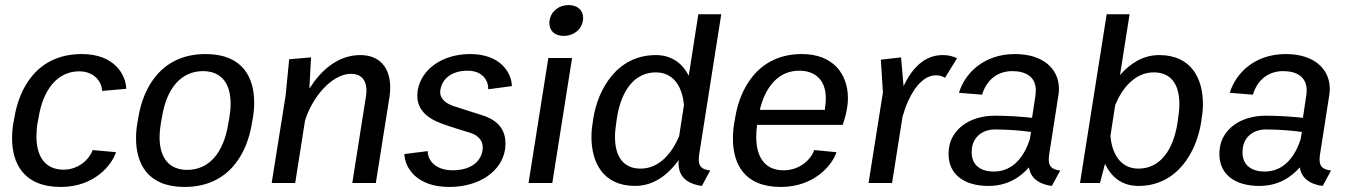

<svg xmlns="http://www.w3.org/2000/svg" viewBox="-20 -732 5402 768"><path d="M33.3 -239.2C30 -220 28.3 -199.2 28.3 -179.2C28.3 -80.8 72.5 15.8 223.3 15.8C356.7 15.8 426.7 -70.8 444.2 -123.3L350.8 -131.7C338.3 -96.7 295.8 -53.3 234.2 -53.3C164.2 -53.3 125.8 -101.7 125.8 -185.8C125.8 -202.5 126.7 -220 130 -239.2L134.2 -260.8C152.5 -377.5 212.5 -446.7 296.7 -446.7C358.3 -446.7 387.5 -403.3 388.3 -368.3L485 -376.7C484.2 -429.2 440.8 -515.8 307.5 -515.8C125.8 -515.8 55.8 -375.8 37.5 -260.8Z M529.2 -238.3C525.8 -219.2 524.2 -198.3 524.2 -178.3C524.2 -80 568.3 15.8 718.3 15.8C899.2 15.8 969.2 -123.3 987.5 -238.3L991.7 -261.7C995 -280.8 996.7 -301.7 996.7 -321.7C996.7 -420 952.5 -515.8 802.5 -515.8C621.7 -515.8 551.7 -376.7 533.3 -261.7ZM729.2 -52.5C656.7 -52.5 618.3 -100 618.3 -183.3C618.3 -200 620 -219.2 623.3 -238.3L627.5 -261.7C645.8 -378.3 704.2 -447.5 791.7 -447.5C864.2 -447.5 902.5 -400 902.5 -316.7C902.5 -300 900.8 -280.8 897.5 -261.7L893.3 -238.3C875 -121.7 816.7 -52.5 729.2 -52.5Z M1066.7 0H1160.8L1200 -249.2C1227.5 -340 1305.8 -436.7 1384.2 -436.7C1417.5 -436.7 1445.8 -419.2 1445.8 -369.2C1445.8 -361.7 1445 -352.5 1443.3 -343.3L1389.2 0H1483.3L1538.3 -346.7C1540 -358.3 1540.8 -370.8 1540.8 -382.5C1540.8 -454.2 1505 -511.7 1420.8 -511.7C1329.2 -511.7 1261.7 -447.5 1217.5 -377.5L1224.2 -502.5L1136.7 -495L1122.5 -350Z M1597.5 -115.8C1599.2 -61.7 1645.8 15.8 1776.7 15.8C1900.8 15.8 1986.7 -49.2 2000 -133.3C2001.7 -142.5 2001.7 -150.8 2001.7 -159.2C2001.7 -227.5 1954.2 -256.7 1907.5 -271.7C1878.3 -280.8 1826.7 -296.7 1792.5 -308.3C1769.2 -316.7 1740.8 -332.5 1740.8 -364.2C1740.8 -366.7 1740.8 -370 1741.7 -373.3C1749.2 -420 1790.8 -449.2 1850 -449.2C1909.2 -449.2 1933.3 -411.7 1933.3 -375L2027.5 -387.5C2026.7 -440 1982.5 -515.8 1860.8 -515.8C1747.5 -515.8 1664.2 -453.3 1650.8 -370C1650 -362.5 1649.2 -355.8 1649.2 -349.2C1649.2 -285.8 1700 -255.8 1740.8 -240C1775 -226.7 1825 -211.7 1860.8 -200.8C1881.7 -194.2 1910.8 -178.3 1910.8 -142.5C1910.8 -138.3 1910.8 -134.2 1910 -130C1902.5 -82.5 1859.2 -50.8 1790.8 -50.8C1721.7 -50.8 1690.8 -90.8 1690.8 -127.5Z M2094.2 0H2189.2L2268.3 -500H2173.3ZM2254.2 -711.7C2216.7 -711.7 2184.2 -688.3 2178.3 -650C2177.5 -646.7 2177.5 -642.5 2177.5 -639.2C2177.5 -607.5 2200.8 -588.3 2235 -588.3C2272.5 -588.3 2305.8 -611.7 2311.7 -650C2312.5 -653.3 2312.5 -657.5 2312.5 -660.8C2312.5 -692.5 2288.3 -711.7 2254.2 -711.7Z M2350.8 -240.8C2347.5 -222.5 2345.8 -203.3 2345.8 -184.2C2345.8 -85 2390 11.7 2520.8 11.7C2597.5 11.7 2655 -36.7 2695 -91.7C2694.2 -87.5 2694.2 -82.5 2694.2 -78.3C2694.2 -10 2750.8 6.7 2787.5 11.7L2820.8 -50C2787.5 -54.2 2775 -65.8 2775 -94.2C2775 -101.7 2775.8 -110 2777.5 -119.2L2865 -675H2773.3L2735 -429.2C2711.7 -475 2670 -511.7 2603.3 -511.7C2447.5 -511.7 2371.7 -374.2 2353.3 -259.2ZM2715.8 -311.7 2696.7 -188.3C2669.2 -120.8 2617.5 -57.5 2542.5 -57.5C2475.8 -57.5 2440 -102.5 2440 -184.2C2440 -201.7 2441.7 -220 2445 -240.8L2447.5 -259.2C2465.8 -376.7 2522.5 -442.5 2603.3 -442.5C2678.3 -442.5 2710 -379.2 2715.8 -311.7Z M2916.7 -238.3C2913.3 -218.3 2911.7 -197.5 2911.7 -177.5C2911.7 -79.2 2955 15.8 3103.3 15.8C3235 15.8 3308.3 -69.2 3325.8 -123.3L3236.7 -131.7C3225 -95.8 3180.8 -50.8 3114.2 -50.8C3041.7 -50.8 3005 -100.8 3005 -184.2C3005 -199.2 3005.8 -215 3008.3 -232.5H3350.8C3358.3 -255 3365 -277.5 3368.3 -300C3370.8 -313.3 3371.7 -325.8 3371.7 -339.2C3371.7 -434.2 3314.2 -515.8 3187.5 -515.8C3011.7 -515.8 2939.2 -376.7 2920.8 -261.7ZM3019.2 -292.5C3042.5 -390 3097.5 -449.2 3176.7 -449.2C3240 -449.2 3283.3 -413.3 3283.3 -338.3C3283.3 -326.7 3282.5 -314.2 3280 -300.8C3280 -298.3 3279.2 -295 3279.2 -292.5Z M3503.3 -493.3 3511.7 -362.5 3454.2 0H3548.3L3590 -265C3613.3 -348.3 3660.8 -430.8 3723.3 -430.8C3739.2 -430.8 3750 -426.7 3760 -420.8L3808.3 -499.2C3792.5 -506.7 3774.2 -511.7 3750.8 -511.7C3673.3 -511.7 3625 -452.5 3594.2 -387.5L3584.2 -502.5Z M3776.7 -144.2C3775 -134.2 3774.2 -125 3774.2 -115.8C3774.2 -36.7 3833.3 11.7 3934.2 11.7C4008.3 11.7 4060 -21.7 4095.8 -62.5C4104.2 -7.5 4154.2 7.5 4187.5 11.7L4220.8 -50C4187.5 -54.2 4175 -65.8 4175 -94.2C4175 -101.7 4175.8 -110 4177.5 -119.2L4213.3 -349.2C4215 -358.3 4215.8 -367.5 4215.8 -375.8C4215.8 -458.3 4150.8 -515.8 4040 -515.8C3914.2 -515.8 3839.2 -438.3 3815.8 -360.8L3908.3 -353.3C3926.7 -414.2 3971.7 -447.5 4029.2 -447.5C4083.3 -447.5 4123.3 -425 4123.3 -370C4123.3 -363.3 4122.5 -356.7 4121.7 -349.2L4108.3 -260.8C4068.3 -265 4015 -269.2 3960.8 -269.2C3849.2 -269.2 3786.7 -207.5 3776.7 -144.2ZM4104.2 -204.2 4099.2 -175C4079.2 -112.5 4036.7 -45.8 3955 -45.8C3907.5 -45.8 3866.7 -67.5 3866.7 -122.5C3866.7 -128.3 3867.5 -135.8 3868.3 -142.5C3875.8 -190 3917.5 -214.2 3957.5 -214.2C4015.8 -214.2 4068.3 -209.2 4104.2 -204.2Z M4786.7 -259.2C4790 -277.5 4791.7 -296.7 4791.7 -315.8C4791.7 -415 4747.5 -511.7 4616.7 -511.7C4550.8 -511.7 4499.2 -476.7 4460 -431.7L4498.3 -675H4406.7L4300 0H4380L4400 -76.7C4423.3 -27.5 4464.2 11.7 4534.2 11.7C4690 11.7 4765.8 -125.8 4784.2 -240.8ZM4440.8 -311.7C4468.3 -379.2 4520 -442.5 4595 -442.5C4661.7 -442.5 4697.5 -397.5 4697.5 -315.8C4697.5 -298.3 4695.8 -280 4692.5 -259.2L4690 -240.8C4671.7 -123.3 4615 -57.5 4534.2 -57.5C4459.2 -57.5 4427.5 -120.8 4421.7 -188.3Z M4860 -144.2C4858.3 -134.2 4857.5 -125 4857.5 -115.8C4857.5 -36.7 4916.7 11.7 5017.5 11.7C5091.7 11.7 5143.3 -21.7 5179.2 -62.5C5187.5 -7.5 5237.5 7.5 5270.8 11.7L5304.2 -50C5270.8 -54.2 5258.3 -65.8 5258.3 -94.2C5258.3 -101.7 5259.2 -110 5260.8 -119.2L5296.7 -349.2C5298.3 -358.3 5299.2 -367.5 5299.2 -375.8C5299.2 -458.3 5234.2 -515.8 5123.3 -515.8C4997.5 -515.8 4922.5 -438.3 4899.2 -360.8L4991.7 -353.3C5010 -414.2 5055 -447.5 5112.5 -447.5C5166.7 -447.5 5206.7 -425 5206.7 -370C5206.7 -363.3 5205.8 -356.7 5205 -349.2L5191.7 -260.8C5151.7 -265 5098.3 -269.2 5044.2 -269.2C4932.5 -269.2 4870 -207.5 4860 -144.2ZM5187.5 -204.2 5182.5 -175C5162.5 -112.5 5120 -45.8 5038.3 -45.8C4990.8 -45.8 4950 -67.5 4950 -122.5C4950 -128.3 4950.8 -135.8 4951.7 -142.5C4959.2 -190 5000.8 -214.2 5040.8 -214.2C5099.2 -214.2 5151.7 -209.2 5187.5 -204.2Z"/></svg>

Font: Boon Medium
Style: Italic
Weight: 500
Italic angle: -9°
Designer: Sungsit Sawaiwan
Foundry: FontUni
Version: Version 3.0